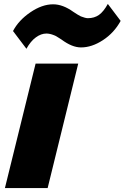

<svg xmlns="http://www.w3.org/2000/svg" viewBox="-20 -952 631 972"><path d="M376 -629.9 221.2 0H4.9L160.2 -629.9ZM525.9 -932.1 590.8 -846.2Q557.6 -785.6 501.2 -748.8Q444.8 -711.9 390.1 -711.9Q344.7 -711.9 291 -752Q287.1 -754.4 279.5 -759.3Q272 -764.2 265.9 -767.8Q259.8 -771.5 252.9 -773.9Q232.4 -782.2 214.8 -782.2Q188 -782.2 161.4 -762.7Q134.8 -743.2 113.8 -705.1L45.9 -794.9Q74.2 -849.1 133.5 -889.6Q192.9 -930.2 249 -930.2Q298.3 -930.2 351.1 -892.1Q376 -875.5 389.2 -869.1Q412.6 -859.9 424.8 -859.9Q457.5 -859.9 481 -876.5Q504.4 -893.1 525.9 -932.1Z"/></svg>

Font: Sinkin Sans 900 X Black Italic
Style: Regular
Weight: 950
Italic angle: -112°
Designer: Keith Bates
Foundry: K-Type
Version: Sinkin Sans (version 1.0)  by Keith Bates   •   © 2014   www